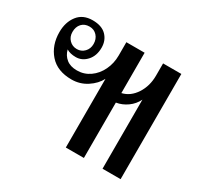

<svg xmlns="http://www.w3.org/2000/svg" viewBox="-124 -718 910 874"><g transform="rotate(30 331.5 -281.5)"><path d="M602 -553V0H507V-363Q493 -334 466.5 -315Q440 -296 409 -291V0H314V-361Q297 -328 261 -304.5Q225 -281 181 -281Q106 -281 66 -326.5Q26 -372 26 -441Q26 -493 53 -528Q80 -563 131 -563Q179 -563 203.5 -538Q228 -513 228 -475Q228 -432 204 -405.5Q180 -379 147 -379Q117 -379 98 -391Q105 -363 126 -346Q147 -329 182 -329Q219 -329 249 -350Q279 -371 296 -406.5Q313 -442 313 -483V-553H409V-341Q452 -351 479 -392.5Q506 -434 506 -489V-553ZM133 -413Q156 -413 172 -429.5Q188 -446 188 -471Q188 -497 172.5 -514Q157 -531 133 -531Q107 -531 92 -514.5Q77 -498 77 -471Q77 -446 93 -429.5Q109 -413 133 -413Z"/></g></svg>

Font: TavirajRegular
Style: Regular
Weight: 400
Designer: Katatrad Team
Foundry: CadsonDemak
Version: Version 1.001